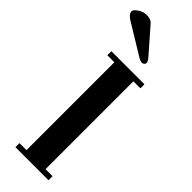

<svg xmlns="http://www.w3.org/2000/svg" viewBox="-337 -967 981 981"><g transform="rotate(45 154.0 -476.0)"><path d="M-24.4 -911.1Q-24.4 -921.9 -2.9 -937Q18.6 -952.1 44.9 -952.1Q73.2 -952.1 86.9 -937.5L208 -798.8Q216.8 -787.1 216.8 -779.3Q216.8 -771.5 211.4 -766.6Q206.1 -761.7 198.2 -761.7Q188.5 -761.7 174.8 -769.5L4.9 -873Q-24.4 -890.6 -24.4 -911.1ZM46.9 0V-29.3H97.7V-664.1H46.9V-693.4H286.1V-664.1H235.4V-29.3H286.1V0Z"/></g></svg>

Font: Monomakh Unicode TT
Style: Medium
Weight: 500
Designer: Alexey Kryukov, Aleksandr Andreev
Version: Version 1.1